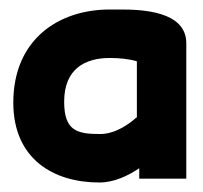

<svg xmlns="http://www.w3.org/2000/svg" viewBox="-20 -764 427 404"><path d="M8 -548C8 -430 92 -380 189 -380C220 -380 249 -394 273 -410V-388H372V-673C372 -741 278 -744 233 -744H211C102 -744 8 -680 8 -548ZM115 -550C115 -620 160 -642 211 -642C230 -642 252 -640 268 -635V-517L266 -516C253 -504 223 -482 191 -482C143 -482 115 -488 115 -550Z"/></svg>

Font: Charger EcoBold
Style: Bold
Weight: 1000
Designer: Jasper
Foundry: Cannot Into Space Fonts
Version: Version 1.1